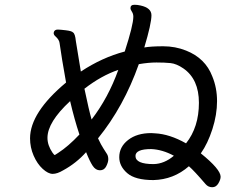

<svg xmlns="http://www.w3.org/2000/svg" viewBox="-20 -772 1040 805"><path d="M624 -84Q669 -85 709 -119Q661 -145 614 -147Q548 -147 548 -118Q548 -84 624 -84ZM210 -122 224 -131Q266 -158 313 -208Q292 -271 274 -348Q179 -260 179 -194Q179 -163 200 -132Q207 -122 210 -122ZM364 -271Q434 -362 476 -479Q405 -455 334 -400Q353 -309 364 -271ZM870 13Q853 13 842 0Q794 -56 772 -75Q708 -19 623 -17Q547 -17 513.5 -46Q480 -75 480 -113Q480 -156 517 -185Q554 -214 614 -214L630 -213Q691 -210 760 -171Q814 -239 814 -341Q814 -440 749 -485Q720 -505 695 -507.5Q670 -510 636 -510Q603 -510 562 -503Q499 -325 391 -192Q404 -164 414 -149Q424 -134 429 -125.5Q434 -117 434 -104Q434 -92 425.5 -75Q417 -58 399 -58Q381 -58 368.5 -77Q356 -96 341 -134Q300 -88 245 -58Q220 -43 201 -43Q182 -43 159 -64Q136 -85 121 -119.5Q106 -154 106 -192Q106 -300 257 -426Q238 -532 230 -590Q229 -605 212 -620Q205 -626 205 -634Q207 -648 222 -648Q232 -648 256.5 -645Q281 -642 286 -636Q295 -631 298 -600L319 -472Q408 -531 503 -556Q539 -667 539 -702Q539 -714 533 -723Q527 -732 527 -738Q527 -752 544 -752Q556 -752 569 -749Q615 -739 615 -708Q615 -673 585 -573Q614 -578 664 -578Q715 -578 760 -560Q841 -528 870 -452Q890 -404 890 -348Q890 -291 870.5 -230.5Q851 -170 822 -129Q905 -62 905 -31Q905 -19 895.5 -3Q886 13 870 13Z"/></svg>

Font: LXGW WenKai Mono Medium
Style: Regular
Weight: 500
Monospace: yes
Designer: LXGW / Fontworks Inc.
Foundry: LXGW / Fontworks Inc.
Version: Version 1.520; June 14, 2025